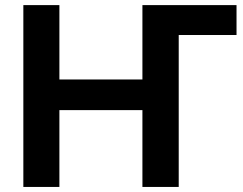

<svg xmlns="http://www.w3.org/2000/svg" viewBox="-20 -739 962 759"><path d="M72.3 0V-718.8H214.8V-424.8H543V-718.8H915V-600.6H686.5V0H543V-303.7H214.8V0Z"/></svg>

Font: Min Sans Bold
Style: Regular
Weight: 700
Designer: Jinseong-Kim, NotoSansCJK, Nunito
Foundry: Jinseong-Kim
Version: Version 1.400;Glyphs 3.1.2 (3151)